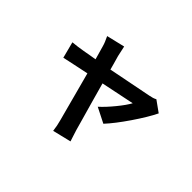

<svg xmlns="http://www.w3.org/2000/svg" viewBox="-139 -887 1255 1255"><g transform="rotate(45 488.5 -259.0)"><path d="M389.6 -618.2Q394.5 -591.8 405.3 -545.9Q407.2 -539.1 412.6 -520.5Q418 -502 422.9 -483.9Q427.7 -465.8 432.6 -448.2Q716.8 -503.9 734.4 -507.8Q762.7 -512.7 782.2 -523.4L858.4 -468.8Q827.1 -404.3 764.2 -312Q701.2 -219.7 650.4 -165L545.9 -217.8Q584 -252 627.9 -305.7Q671.9 -359.4 691.4 -395.5L460 -347.7Q474.6 -293.9 496.6 -216.3Q518.6 -138.7 533.7 -85.4Q548.8 -32.2 554.7 -10.7Q557.6 -2.9 566.9 27.8Q576.2 58.6 580.1 68.4L451.2 99.6Q446.3 56.6 434.6 15.6Q428.7 -6.8 414.1 -61Q399.4 -115.2 378.9 -192.9Q358.4 -270.5 343.8 -324.2Q311.5 -317.4 269 -308.6Q226.6 -299.8 199.7 -293.9Q172.9 -288.1 160.2 -285.2L130.9 -398.4Q182.6 -403.3 219.7 -410.2Q225.6 -411.1 239.3 -413.6Q252.9 -416 274.9 -419.9Q296.9 -423.8 316.4 -426.8Q294.9 -504.9 290 -519.5Q282.2 -548.8 262.7 -587.9Z"/></g></svg>

Font: Min Sans Bold
Style: Regular
Weight: 700
Designer: Jinseong-Kim, NotoSansCJK, Nunito
Foundry: Jinseong-Kim
Version: Version 1.400;Glyphs 3.1.2 (3151)